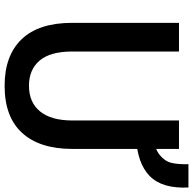

<svg xmlns="http://www.w3.org/2000/svg" viewBox="-22 -834 873 870"><g transform="rotate(90 415.0 -398.5)"><path d="M83 -289.1V-772.5H212.9V-289.1Q212.9 -189.5 253.9 -141.1Q294.9 -92.8 368.2 -92.8Q443.4 -92.8 484.4 -143.1Q525.4 -193.4 525.4 -289.1V-772.5H654.3V-289.1Q654.3 -141.6 582 -62Q509.8 17.6 368.2 17.6Q231.4 17.6 157.2 -59.6Q83 -136.7 83 -289.1ZM600.6 -578.1V-656.2Q653.3 -662.1 681.6 -685.1Q710 -708 717.3 -737.8Q724.6 -767.6 723.6 -815.4H829.1Q835 -696.3 776.9 -639.6Q718.8 -583 600.6 -578.1Z"/></g></svg>

Font: Gothic A1
Style: Bold
Weight: 700
Version: Version 2.50